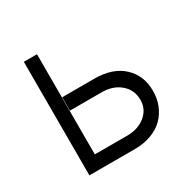

<svg xmlns="http://www.w3.org/2000/svg" viewBox="-127 -672 798 799"><g transform="rotate(-30 272.0 -272.5)"><path d="M148.1 -338.1H302.2Q391 -338.1 440 -291.7Q489 -245.4 488.6 -172.2Q488.6 -136.7 476.6 -105.8Q464.5 -74.9 441.6 -51.1Q418.7 -27.3 382.6 -13.7Q346.6 0 302.2 0H83.5V-545.5H146.7V-64.3H302.2Q355.8 -64.6 390.3 -93.2Q424.7 -121.8 424.7 -166.5Q424.7 -213.4 390.3 -243.4Q355.8 -273.4 302.2 -273.8H148.1Z"/></g></svg>

Font: Inter Light BETA
Style: Regular
Weight: 300
Designer: Rasmus Andersson
Foundry: rsms
Version: Version 3.011;git-f93a4a705